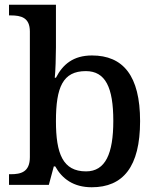

<svg xmlns="http://www.w3.org/2000/svg" viewBox="-20 -780 664 810"><path d="M367 10C499 10 571 -76 571 -269C571 -461 499 -546 368 -546C290 -546 245 -509 216 -452H211C214 -476 216 -544 216 -580V-760H18V-715H25C69 -715 106 -706 106 -647V-117C106 -54 68 -45 25 -45H18V0H186L207 -78H213C242 -26 290 10 367 10ZM343 -57C245 -57 216 -132 216 -269C216 -412 245 -480 342 -480C425 -480 458 -411 458 -270C458 -132 425 -57 343 -57Z"/></svg>

Font: Noto Serif Malayalam Medium
Style: Regular
Weight: 500
Designer: Indian type Foundry, Jelle Bosma, Monotype Design Team
Foundry: Monotype Imaging Inc.
Version: Version 2.104